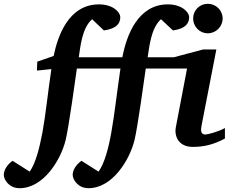

<svg xmlns="http://www.w3.org/2000/svg" viewBox="-150 -760 1205 1009"><path d="M1020 -663C1020 -706 985 -740 942 -740C899 -740 865 -706 865 -663C865 -620 899 -585 942 -585C985 -585 1020 -620 1020 -663ZM1032 -32V-87C996 -67 940 -53 929 -53C905 -53 904 -75 909 -99L987 -500H917L763 -459H626C634 -507 642 -611 696 -659L759 -600C829 -610 844 -640 844 -670C844 -696 806 -737 732 -737C575 -737 515 -575 493 -459H264C272 -507 279 -611 334 -659L396 -600C467 -610 482 -640 482 -670C482 -696 444 -737 370 -737C208 -737 152 -565 132 -466L46 -436L44 -389L120 -397C101 -270 90 -156 73 -64C57 21 37 98 6 142L-84 85C-111 104 -130 133 -130 159C-130 183 -104 229 -47 229C78 229 169 82 195 -24C212 -95 246 -344 254 -400H483C465 -277 451 -153 435 -64C420 21 399 98 368 142L278 85C251 104 232 133 232 159C232 183 259 229 315 229C440 229 531 82 557 -24C574 -95 608 -344 616 -400H833L774 -91C765 -42 790 12 863 12C922 12 972 0 1032 -32Z"/></svg>

Font: Veleka
Style: Bold Italic
Weight: 700
Italic angle: -12°
Designer: Stefan Peev, Context Ltd, 2016; SIL International, 1997-2014.
Foundry: Stefan Peev, Context Ltd, 2016
Version: Version 5.000